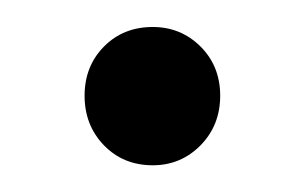

<svg xmlns="http://www.w3.org/2000/svg" viewBox="-20 -418 223 143"><path d="M43 -346.7Q43 -368.7 57.4 -383.3Q71.8 -397.9 93.8 -397.9Q114.7 -397.9 129.4 -383.3Q144 -368.7 144 -346.7Q144 -324.7 129.4 -309.8Q114.7 -294.9 93.8 -294.9Q71.8 -294.9 57.4 -309.8Q43 -324.7 43 -346.7Z"/></svg>

Font: Poppins Light
Style: Regular
Weight: 300
Designer: Ninad Kale (Devanagari), Jonny Pinhorn (Latin)
Foundry: Indian Type Foundry
Version: 4.004